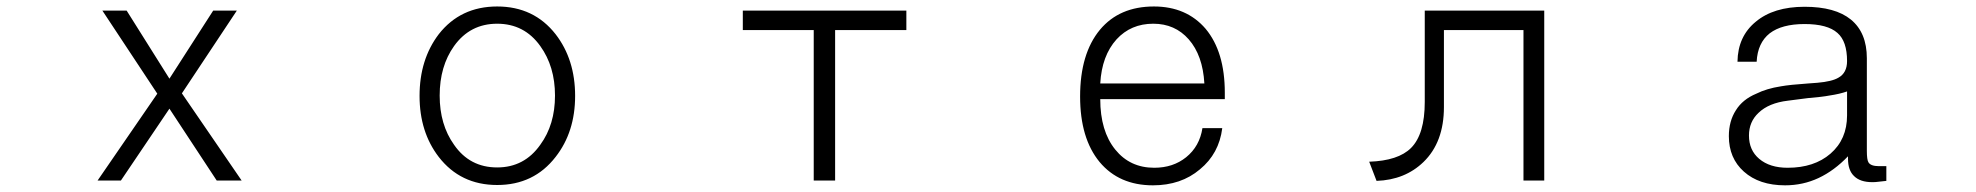

<svg xmlns="http://www.w3.org/2000/svg" viewBox="-20 -551 6040 587"><path d="M278.3 1H349.6L498 -218.8L642.6 1H718.8L536.1 -265.6L704.1 -518.6H631.8L498 -310.5L367.2 -518.6H293L460.9 -264.6Z M1500 -531.2Q1387.7 -531.2 1321.3 -446.3Q1262.7 -369.1 1262.7 -257.8Q1262.7 -147.5 1321.3 -71.3Q1387.7 14.6 1500 14.6Q1612.3 14.6 1678.7 -71.3Q1738.3 -147.5 1738.3 -257.8Q1738.3 -369.1 1678.7 -446.3Q1612.3 -531.2 1500 -531.2ZM1500 -478.5Q1583 -478.5 1631.8 -410.2Q1676.8 -347.7 1676.8 -258.8Q1676.8 -169.9 1631.8 -108.4Q1583 -39.1 1500 -39.1Q1416 -39.1 1368.2 -108.4Q1324.2 -169.9 1324.2 -258.8Q1324.2 -348.6 1368.2 -410.2Q1417 -478.5 1500 -478.5Z M2467.8 1H2533.2V-459H2751V-518.6H2251V-459H2467.8Z M3343.8 -295.9Q3348.6 -380.9 3393.6 -430.7Q3437.5 -478.5 3505.9 -478.5Q3572.3 -478.5 3614.3 -430.7Q3657.2 -381.8 3662.1 -295.9ZM3343.8 -248H3724.6V-267.6Q3724.6 -392.6 3666 -462.9Q3607.4 -531.2 3507.8 -531.2Q3402.3 -531.2 3342.8 -460Q3282.2 -386.7 3282.2 -255.9Q3282.2 -127.9 3341.8 -55.7Q3401.4 15.6 3504.9 15.6Q3590.8 15.6 3648.4 -33.2Q3707 -81.1 3716.8 -159.2H3656.2Q3647.5 -103.5 3606.4 -70.3Q3566.4 -38.1 3508.8 -38.1Q3434.6 -38.1 3389.6 -93.8Q3343.8 -150.4 3343.8 -248Z M4701.2 -518.6H4335.9V-239.3Q4335.9 -140.6 4293.9 -98.6Q4254.9 -59.6 4166 -56.6L4188.5 2Q4275.4 -1 4332 -55.7Q4394.5 -116.2 4394.5 -223.6V-459H4637.7V1H4701.2Z M5629.9 -73.2V-65.4Q5629.9 -30.3 5648.4 -12.7Q5667 5.9 5704.1 5.9Q5713.9 5.9 5720.7 4.9Q5733.4 3.9 5747.1 2V-43H5724.6Q5699.2 -43 5692.4 -54.7Q5687.5 -62.5 5687.5 -89.8V-373Q5687.5 -451.2 5638.7 -491.2Q5590.8 -530.3 5497.1 -530.3Q5402.3 -530.3 5347.7 -484.4Q5293 -439.5 5292 -362.3H5350.6Q5353.5 -419.9 5390.6 -449.2Q5427.7 -477.5 5497.1 -477.5Q5567.4 -477.5 5597.7 -450.2Q5627 -424.8 5627 -364.3Q5627 -328.1 5600.6 -313.5Q5581.1 -301.8 5536.1 -297.9L5508.8 -295.9Q5452.1 -292 5424.8 -287.1Q5380.9 -280.3 5349.6 -264.6Q5307.6 -247.1 5287.1 -213.9Q5265.6 -180.7 5265.6 -134.8Q5265.6 -67.4 5311.5 -26.4Q5358.4 15.6 5437.5 15.6Q5492.2 15.6 5540 -6.8Q5587.9 -29.3 5629.9 -73.2ZM5627 -271.5V-198.2Q5627 -125 5576.2 -81.1Q5526.4 -38.1 5445.3 -38.1Q5390.6 -38.1 5358.4 -65.4Q5327.1 -91.8 5327.1 -136.7Q5327.1 -178.7 5356.4 -206.1Q5387.7 -236.3 5446.3 -243.2L5506.8 -251Q5552.7 -254.9 5572.3 -258.8Q5605.5 -263.7 5627 -271.5Z"/></svg>

Font: DotumChe
Style: Regular
Weight: 400
Monospace: yes
Version: Version 2.21